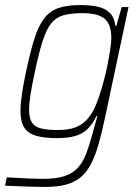

<svg xmlns="http://www.w3.org/2000/svg" viewBox="-44 -538 555 759"><path d="M134 201Q109 201 80 200Q51 199 24 198Q-3 197 -24 196L-17 163Q4 164 28.5 165.5Q53 167 78.5 168Q104 169 126 169Q179 169 211.5 158Q244 147 264 125Q284 103 296.5 70Q309 37 321 -7Q325 -22 331 -43.5Q337 -65 341 -79H337Q322 -47 301.5 -27.5Q281 -8 252 0Q223 8 182 8Q130 8 98 -1.5Q66 -11 51.5 -34Q37 -57 37 -99Q37 -127 42.5 -165.5Q48 -204 59 -255Q76 -335 92.5 -386.5Q109 -438 131.5 -466.5Q154 -495 188 -506.5Q222 -518 273 -518Q312 -518 342 -511.5Q372 -505 390 -487Q408 -469 412 -436H416L437 -510H464L372 -77Q359 -14 345.5 32.5Q332 79 315 111.5Q298 144 274 163.5Q250 183 216 192Q182 201 134 201ZM186 -24Q224 -24 250 -33Q276 -42 294 -59.5Q312 -77 327 -105Q337 -125 347 -154.5Q357 -184 366 -217.5Q375 -251 381.5 -284Q388 -317 392 -344Q396 -371 396 -388Q396 -442 369.5 -464Q343 -486 282 -486Q238 -486 208 -478Q178 -470 159 -446.5Q140 -423 125 -377Q110 -331 94 -255Q83 -204 77 -167Q71 -130 71 -104Q71 -71 82.5 -53.5Q94 -36 119.5 -30Q145 -24 186 -24Z"/></svg>

Font: Saira SemiCondensed Thin
Style: Italic
Weight: 250
Width: 4
Italic angle: -12°
Designer: Hector Gatti with collaboration of the Omnibus-Type team
Foundry: Omnibus-Type
Version: Version 1.101